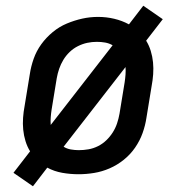

<svg xmlns="http://www.w3.org/2000/svg" viewBox="-20 -600 640 670"><path d="M95 50 27 3 85 -72Q75 -88 69 -107.5Q63 -127 61 -147.5Q59 -168 60.5 -189Q62 -210 66 -231L84 -341Q88 -368 97.5 -395Q107 -422 124 -445.5Q141 -469 164 -488Q187 -507 213.5 -518Q240 -529 267 -535Q294 -541 322 -541Q351 -541 378.5 -534.5Q406 -528 430 -515L480 -580L548 -533L490 -458Q500 -442 506 -422.5Q512 -403 514 -382.5Q516 -362 514.5 -341Q513 -320 509 -299L491 -189Q487 -162 477.5 -135.5Q468 -109 451.5 -85Q435 -61 412 -42.5Q389 -24 362.5 -12.5Q336 -1 308.5 3.5Q281 8 254 8Q225 8 197 3Q169 -2 145 -15ZM157 -164 373 -442Q361 -449 347 -451.5Q333 -454 318 -454Q301 -454 284.5 -450.5Q268 -447 252 -439Q236 -431 223 -418.5Q210 -406 201 -391Q192 -376 186.5 -360Q181 -344 178 -327L160 -217Q158 -204 157 -190.5Q156 -177 157 -164ZM255 -76Q272 -76 289 -79Q306 -82 322 -90Q338 -98 351 -110.5Q364 -123 373.5 -138Q383 -153 388.5 -169.5Q394 -186 397 -203L415 -313Q417 -326 418 -339.5Q419 -353 418 -366L202 -88Q213 -81 227 -78.5Q241 -76 255 -76Q255 -76 255 -76Q255 -76 255 -76Z"/></svg>

Font: Iosevka Curly Slab MdExObl
Style: Regular
Weight: 500
Width: 7
Italic angle: -9°
Monospace: yes
Designer: Belleve Invis
Foundry: Belleve Invis
Version: Version 11.1.0; ttfautohint (v1.8.3)